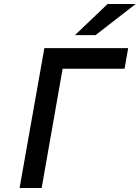

<svg xmlns="http://www.w3.org/2000/svg" viewBox="-20 -941 699 961"><path d="M78 0 202 -700H621.5L603.5 -597H293.5L188.5 0ZM355 -765 518.5 -921H659L458 -765Z"/></svg>

Font: Overpass SemiBold
Style: Italic
Weight: 600
Italic angle: -10°
Designer: Delve Withrington, Dave Bailey, Thomas Jockin
Foundry: Delve Fonts LLC
Version: Version 4.000